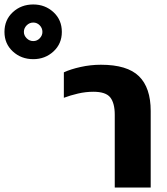

<svg xmlns="http://www.w3.org/2000/svg" viewBox="-282 -840 749 860"><path d="M-133 -575Q-187 -575 -224.5 -609.5Q-262 -644 -262 -697Q-262 -751 -224.5 -785.5Q-187 -820 -133 -820Q-80 -820 -42.5 -785.5Q-5 -751 -5 -697Q-5 -644 -42.5 -609.5Q-80 -575 -133 -575ZM-133 -656Q-116 -656 -104 -668.5Q-92 -681 -92 -697Q-92 -714 -104 -726.5Q-116 -739 -133 -739Q-150 -739 -162.5 -726.5Q-175 -714 -175 -697Q-175 -681 -162.5 -668.5Q-150 -656 -133 -656ZM232 0V-326Q232 -378 212 -403.5Q192 -429 136 -429Q102 -429 67.5 -421Q33 -413 4 -402V-516Q34 -530 79 -540Q124 -550 170 -550Q288 -550 340.5 -498.5Q393 -447 393 -343V0Z"/></svg>

Font: Kanit SemiBold
Style: Regular
Weight: 600
Designer: Katatrad Team
Foundry: CadsonDemak
Version: Version 2.000; ttfautohint (v1.8.3)